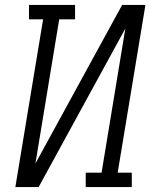

<svg xmlns="http://www.w3.org/2000/svg" viewBox="-20 -755 640 775"><path d="M42 0 154 -677H97V-735H283V-677H219L123 -95L473 -735H567L455 -58H512V0H326V-58H390L486 -640L136 0Z"/></svg>

Font: Iosevka Slab Light Extended
Style: Italic
Weight: 300
Width: 7
Italic angle: -9°
Monospace: yes
Designer: Belleve Invis
Foundry: Belleve Invis
Version: Version 11.1.0; ttfautohint (v1.8.3)